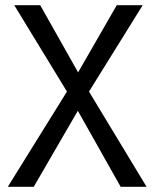

<svg xmlns="http://www.w3.org/2000/svg" viewBox="-20 -720 595 740"><path d="M430 -700H530L323 -367L545 0H445L280 -293L110 0H10L238 -367L35 -700H135L281 -441Z"/></svg>

Font: jost-mod-400
Style: Regular
Weight: 400
Version: Version 3.200; ttfautohint (v0.97) -l 8 -r 50 -G 200 -x 14 -